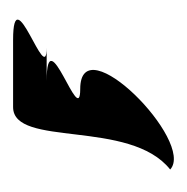

<svg xmlns="http://www.w3.org/2000/svg" viewBox="-16 -154 279 286"><g transform="rotate(-90 123.0 -10.5)"><path d="M14 104C55.2 142 229.9 -30 133.9 -30C72.9 -30 241.5 -80 145.5 -80H195.5C134.5 -80 303 -130 207 -130H107C46 -130 89.8 44 14 104Z"/></g></svg>

Font: Digital Distortion
Style: Obl
Weight: 400
Version: Version 1